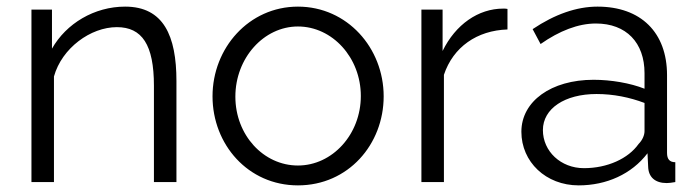

<svg xmlns="http://www.w3.org/2000/svg" viewBox="-20 -550 2107 580"><path d="M513 -305C513 -442 474 -530 358 -530C265 -530 180 -479 137 -403V-521H75V0H143V-319C167 -405 254 -468 333 -468C409 -468 445 -415 445 -291V0H513Z M880 10C1032 10 1139 -114 1139 -259C1139 -405 1029 -530 880 -530C732 -530 622 -405 622 -259C622 -114 729 10 880 10ZM691 -258C691 -375 777 -470 880 -470C984 -470 1070 -376 1070 -260C1070 -144 984 -50 880 -50C776 -50 691 -142 691 -258Z M1513 -523C1510 -524 1505 -524 1500 -524C1425 -524 1356 -476 1317 -396V-521H1253V0H1321V-324C1349 -408 1421 -458 1513 -461Z M1728 10C1812 10 1888 -24 1936 -87L1938 -46C1939 -15 1959 3 1994 3C2000 3 2009 2 2020 0V-60C2003 -60 1995 -69 1995 -88V-323C1995 -452 1916 -530 1785 -530C1722 -530 1656 -507 1589 -462L1613 -417C1670 -457 1727 -479 1780 -479C1872 -479 1927 -421 1927 -329V-282C1884 -299 1826 -309 1773 -309C1645 -309 1555 -244 1555 -152C1555 -61 1629 10 1728 10ZM1744 -42C1674 -42 1620 -93 1620 -157C1620 -222 1686 -266 1782 -266C1833 -266 1882 -256 1927 -239V-154C1927 -142 1921 -127 1909 -115C1878 -71 1815 -42 1744 -42Z"/></svg>

Font: Raleway Reg
Style: Regular
Weight: 400
Designer: Matt McInerney, Pablo Impallari, Rodrigo Fuenzalida
Foundry: Matt McInerney, Pablo Impallari, Rodrigo Fuenzalida
Version: Version 3.00 July 28, 2015